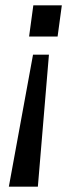

<svg xmlns="http://www.w3.org/2000/svg" viewBox="-20 -537 290 718"><path d="M13.1 161 103.5 -332.5H163L121.6 161ZM88.8 -400.5 104.6 -517H211.2L195.4 -400.5Z"/></svg>

Font: Public Sans Thin
Style: Italic
Weight: 100
Italic angle: -8°
Designer: The Public Sans project authors (U.S. Web Design System). Libre Franklin designed by Pablo Impallari and Rodrigo Fuenzal
Version: Version 2.000